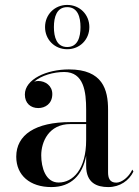

<svg xmlns="http://www.w3.org/2000/svg" viewBox="-20 -750 563 780"><path d="M163 -640C163 -589 202 -550 253 -550C304 -550 343 -589 343 -640C343 -691 304 -730 253 -730C202 -730 163 -691 163 -640ZM199 -640C199 -680.5 210 -721 253 -721C296 -721 307 -680.5 307 -640C307 -599.5 296 -559 253 -559C210 -559 199 -599.5 199 -640ZM266 -254C124 -254 46 -202.5 46 -113.5C46 -37.5 102 10 188.5 10C269.5 10 315 -39 330 -117V-76C330 -7 373 10 420 10C467 10 504.5 -16.5 522 -53L517.5 -61C503 -29.5 473.5 -8 452.5 -8C425 -8 419 -27.5 419 -50.5V-304.5C419 -385.5 397.5 -468 260 -468C169 -468 81 -428 81 -366C81 -330 105 -311 135.5 -311C163 -311 192.5 -328 192.5 -368C192.5 -402 164 -421 135.5 -421C130 -421 124 -420 118.5 -418C148 -443.5 197 -457.5 241 -457.5C321 -457.5 330 -376.5 330 -304.5V-254ZM218 -8.5C165.5 -8.5 147.5 -69 147.5 -119C147.5 -173.5 178 -246 266 -246H330V-181.5C330 -61 276 -8.5 218 -8.5Z"/></svg>

Font: Bodoni* 24
Style: Regular
Weight: 400
Version: Version 2.3